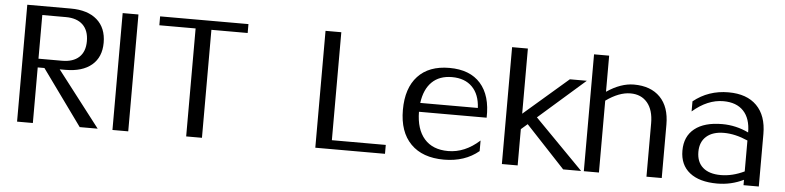

<svg xmlns="http://www.w3.org/2000/svg" viewBox="-43 -915 4657 1139"><g transform="rotate(5 2285.0 -346.0)"><path d="M453 0 214 -331H174V0H80V-696H339Q440 -696 495.5 -647.5Q551 -599 551 -511Q551 -425 495.5 -378Q440 -331 339 -331H305L560 0ZM174 -383H314Q380 -383 415.5 -416Q451 -449 451 -511Q451 -575 415.5 -609Q380 -643 314 -643H174Z M742 0H648V-696H742Z M1181 0H1087V-643H871V-696H1397V-643H1181Z M1856 0V-696H1950V-53H2271V0Z M2354 -269Q2354 -399 2420 -470Q2486 -541 2608 -541Q2730 -541 2793.5 -469.5Q2857 -398 2853 -266H2450Q2451 -162 2500.5 -105.5Q2550 -49 2642 -49Q2742 -49 2829 -128V-65Q2746 4 2622 4Q2494 4 2424 -67Q2354 -138 2354 -269ZM2453 -319H2796Q2792 -400 2748 -444Q2704 -488 2628 -488Q2553 -488 2508.5 -444.5Q2464 -401 2453 -319Z M3061 0H2967V-696H3061V-308L3325 -536H3426L3150 -294L3439 0H3332L3099 -249L3061 -216Z M3545 0H3455V-696H3545V-481Q3629 -538 3707 -538Q3807 -538 3863 -481Q3919 -424 3919 -318V0H3828V-318Q3828 -397 3791.5 -440.5Q3755 -484 3691 -484Q3623 -484 3545 -428Z M4249 4Q4143 4 4085 -42Q4027 -88 4027 -173Q4027 -258 4085 -304Q4143 -350 4249 -350Q4331 -350 4406 -314Q4406 -397 4364 -441.5Q4322 -486 4244 -486Q4150 -486 4061 -409V-469Q4150 -541 4270 -541Q4379 -541 4438 -481.5Q4497 -422 4497 -313V0H4406V-32Q4332 4 4249 4ZM4122 -174Q4122 -113 4159.5 -80.5Q4197 -48 4266 -48Q4335 -48 4406 -82V-266Q4331 -299 4264 -299Q4197 -299 4159.5 -266Q4122 -233 4122 -174Z"/></g></svg>

Font: RIT Lekha
Style: Regular
Weight: 400
Designer: Rahul Radhakrishnan
Version: 1.0